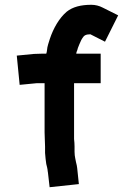

<svg xmlns="http://www.w3.org/2000/svg" viewBox="-20 -739 563 801"><path d="M168 -128V-101C169.1 -83.6 171.1 -68.3 173 -55C174.5 -49.9 179 -31.8 179 -25L180 -19L187 42L309 29L302 -38C301.3 -44.7 299.7 -53 297 -63L294 -78C292.3 -86.6 291 -94.3 291 -106V-128C291 -137.3 290.3 -147.7 289 -159V-392H400V-515H298C298.7 -517 299 -518.7 299 -520V-521C301.7 -527 303.7 -533 305 -539L311 -554L319 -572C326.1 -583.4 329.4 -592.4 345 -595C349 -595 353 -595.3 357 -596L418 -565L473 -675L409 -707C393.7 -715 377.7 -719 361 -719C317.3 -719 283.4 -710.3 258 -690C226.6 -663.1 202.6 -620.7 188 -577C183.8 -562.4 177 -545.8 176 -529C176 -524.1 174.1 -519.6 173 -515H153C141 -515 130.3 -514.7 121 -514L50 -507L62 -385C86 -387.3 109.9 -389.8 134 -392H166V-187C166 -165.5 168 -146.9 168 -128Z"/></svg>

Font: Tape
Style: Regular
Weight: 500
Foundry: Cannot Into Space Fonts
Version: Version 0.97